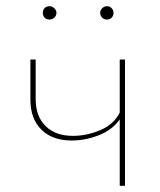

<svg xmlns="http://www.w3.org/2000/svg" viewBox="-20 -599 516 619"><path d="M383 -407V0H366V-214Q342 -180 298.5 -163Q255 -146 211 -146Q149 -146 113.5 -181Q78 -216 78 -278V-407H95V-280Q95 -224 127 -192.5Q159 -161 215 -161Q260 -161 303.5 -179.5Q347 -198 366 -236V-407ZM118 -558Q118 -567 124 -573Q130 -579 140 -579Q148 -579 155 -572.5Q162 -566 162 -558Q162 -549 155.5 -542.5Q149 -536 140 -536Q130 -536 124 -542Q118 -548 118 -558ZM303 -558Q303 -566 309.5 -572.5Q316 -579 325 -579Q334 -579 340 -572.5Q346 -566 346 -558Q346 -548 340 -542Q334 -536 325 -536Q316 -536 309.5 -542Q303 -548 303 -558Z"/></svg>

Font: Ysabeau Thin
Style: Regular
Weight: 200
Designer: Christian Thalmann (Catharsis Fonts)
Version: Version 0.003